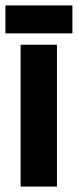

<svg xmlns="http://www.w3.org/2000/svg" viewBox="-25 -688 287 708"><path d="M185 -523H51V0H185ZM242 -565V-668H-5V-565Z"/></svg>

Font: Righteous
Style: Regular
Weight: 400
Designer: Astigmatic (AOETI)
Foundry: Astigmatic (AOETI)
Version: Version 1.000